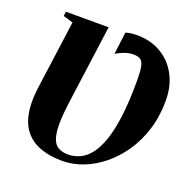

<svg xmlns="http://www.w3.org/2000/svg" viewBox="-135 -884 1002 1022"><g transform="rotate(20 366.5 -373.0)"><path d="M324 10Q254 10 201.5 -8.8Q149 -27.5 116 -66.2Q83 -105 71.2 -166.2Q59.5 -227.5 71 -312L124 -701L68.5 -718L71.5 -743H313.5L252.5 -293Q238.5 -189 244.2 -132.5Q250 -76 274.2 -54.2Q298.5 -32.5 340 -32.5Q374 -32.5 405.5 -46.2Q437 -60 463.8 -92.5Q490.5 -125 510.8 -181.8Q531 -238.5 542 -324Q553 -409.5 553 -530Q553 -580 547.5 -606.5Q542 -633 528 -642.8Q514 -652.5 488 -652.5Q462 -652.5 436.5 -642.8Q411 -633 391 -621L407 -747Q421.5 -751 436.2 -753.2Q451 -755.5 470.5 -755.5Q547.5 -755.5 606.8 -721Q666 -686.5 699.5 -624.2Q733 -562 733 -478.5Q733 -389.5 709.2 -314Q685.5 -238.5 644.5 -178.8Q603.5 -119 551.2 -76.8Q499 -34.5 440.5 -12.2Q382 10 324 10Z"/></g></svg>

Font: Merriweather 120pt Black
Style: Italic
Weight: 900
Italic angle: -7.8°
Version: Version 2.101